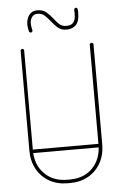

<svg xmlns="http://www.w3.org/2000/svg" viewBox="-57 -879 591 924"><g transform="rotate(-5 238.0 -417.0)"><path d="M396 -651Q396 -654 398.5 -656.5Q401 -659 405 -659Q409 -659 411.5 -656.5Q414 -654 414 -651V-169Q414 -118 392.5 -79Q371 -40 332.5 -18Q294 4 244 4H232Q182 4 143.5 -18Q105 -40 83.5 -79Q62 -118 62 -169V-651Q62 -654 64.5 -656.5Q67 -659 71 -659Q75 -659 77 -656.5Q79 -654 79 -651V-169Q79 -99 121 -56Q163 -13 232 -13H244Q313 -13 354.5 -56Q396 -99 396 -169ZM72 -155Q68 -155 66 -157.5Q64 -160 64 -164Q64 -167 66 -169.5Q68 -172 72 -172H403Q407 -172 409.5 -169.5Q412 -167 412 -164Q412 -160 409.5 -157.5Q407 -155 403 -155ZM336 -824Q336 -828 338.5 -831Q341 -834 345 -834Q348 -834 350.5 -831.5Q353 -829 353 -826Q354 -821 354 -816.5Q354 -812 354 -808Q354 -768 337 -750.5Q320 -733 292 -733Q265 -733 248.5 -748Q232 -763 219 -780Q206 -796 193 -808.5Q180 -821 158 -821Q141 -821 131.5 -808.5Q122 -796 122 -776Q122 -769 123.5 -761Q125 -753 127 -745Q127 -745 127 -744Q127 -743 127 -743Q127 -738 124.5 -736Q122 -734 119 -734Q115 -734 113 -736Q111 -738 110 -740Q108 -749 106.5 -757Q105 -765 105 -773Q105 -801 119 -819.5Q133 -838 158 -838Q186 -838 203 -823Q220 -808 233 -791Q246 -774 258.5 -762.5Q271 -751 292 -751Q316 -751 325.5 -763.5Q335 -776 336 -793Q337 -810 336 -824Z"/></g></svg>

Font: Libertine-Super Thin
Style: Regular
Weight: 100
Designer: Bastien Sozeau
Foundry: NBR — Bastien Sozeau
Version: Version 2.003;gftools[0.9.33]